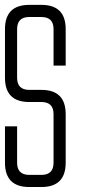

<svg xmlns="http://www.w3.org/2000/svg" viewBox="-20 -752 382 772"><path d="M97.7 -732.4H146.5Q244.1 -732.4 244.1 -634.8V-488.3H195.3V-634.8Q195.3 -683.6 146.5 -683.6H97.7Q48.8 -683.6 48.8 -634.8V-439.5Q48.8 -390.6 97.7 -390.6H146.5Q244.1 -390.6 244.1 -293V-97.7Q244.1 0 146.5 0H97.7Q0 0 0 -97.7V-244.1H48.8V-97.7Q48.8 -48.8 97.7 -48.8H146.5Q195.3 -48.8 195.3 -97.7V-293Q195.3 -341.8 146.5 -341.8H97.7Q0 -341.8 0 -439.5V-634.8Q0 -732.4 97.7 -732.4Z"/></svg>

Font: Daray
Style: Regular
Weight: 400
Designer: Maxim Raikov
Foundry: Maxim Raikov
Version: Version 1.00 May 24, 2021, initial release